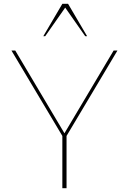

<svg xmlns="http://www.w3.org/2000/svg" viewBox="-20 -987 676 1007"><path d="M307 0H329V-274L596 -722H576L318 -288L60 -722H40L307 -274ZM207 -797H217L322 -947L427 -797H437L337 -967H307Z"/></svg>

Font: Perun Thin
Style: Regular
Weight: 100
Foundry: Copyright (c) Stefan Peev, Context Ltd, 2016
Version: Version 1.089